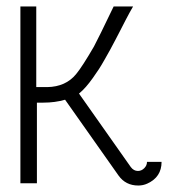

<svg xmlns="http://www.w3.org/2000/svg" viewBox="-20 -567 554 593"><path d="M406 -39Q417 -39 425.5 -47.5Q434 -56 434 -67H479Q479 -20 435 0Q422 6 407 6Q368 6 346 -25L181 -259Q150 -250 114 -250H94V-1H43V-547H92V-298H126Q183 -299 215 -338Q234 -361 270 -423Q283 -447 331 -547H391Q381 -530 368 -505Q355 -480 350 -470Q348 -466 336.5 -444Q325 -422 320 -413Q315 -404 304 -384.5Q293 -365 285.5 -353.5Q278 -342 267 -326.5Q256 -311 245.5 -299Q235 -287 224 -278L384 -51Q393 -39 406 -39Z"/></svg>

Font: Bhavuka
Style: Regular
Weight: 400
Version: 2.94.0; ttfautohint (v1.2) -l 7 -r 28 -G 50 -x 13 -D deva -f